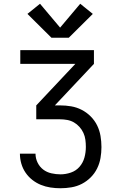

<svg xmlns="http://www.w3.org/2000/svg" viewBox="-20 -787 640 1022"><path d="M302 215Q275 215 248.5 211Q222 207 197.5 197Q173 187 152 170.5Q131 154 116 132Q101 110 93.5 84Q86 58 86 31H169Q169 56 180 78.5Q191 101 210 115.5Q229 130 253.5 135.5Q278 141 302 141Q330 141 357.5 131.5Q385 122 403.5 100.5Q422 79 429.5 51.5Q437 24 437 -5Q437 -24 434.5 -43Q432 -62 424 -79.5Q416 -97 403 -111.5Q390 -126 373.5 -135.5Q357 -145 338 -148.5Q319 -152 300 -152H173V-226L381 -447H88V-520H480V-447L272 -226H300Q330 -226 359 -221Q388 -216 414.5 -202.5Q441 -189 462.5 -167.5Q484 -146 497 -119.5Q510 -93 515 -63.5Q520 -34 520 -4Q520 25 515 54Q510 83 497 109.5Q484 136 463 157Q442 178 416 191.5Q390 205 360.5 210Q331 215 302 215ZM346 -586H254L126 -713L193 -767L300 -640L407 -767L474 -713Z"/></svg>

Font: Zed Mono Extended
Style: Regular
Weight: 400
Width: 7
Monospace: yes
Designer: Belleve Invis
Foundry: Belleve Invis
Version: Version 1.0.0; ttfautohint (v1.8.4)